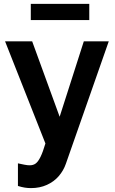

<svg xmlns="http://www.w3.org/2000/svg" viewBox="-20 -736 590 985"><path d="M72 102Q90 106 105.5 109Q121 112 132 112Q151 112 163.5 102.5Q176 93 188 68.5Q200 44 213 0L6 -524H145L286 -137L410 -524H538L318 104Q306 139 281.5 167.5Q257 196 220.5 212.5Q184 229 139 229Q123 229 107 226.5Q91 224 72 218ZM138 -633V-716H438V-633Z"/></svg>

Font: Raleway Thin
Style: Bold
Weight: 700
Version: Version 4.026